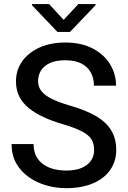

<svg xmlns="http://www.w3.org/2000/svg" viewBox="-20 -934 640 963"><path d="M312 9.8Q261.7 9.8 213.1 -3.9Q164.6 -17.6 124.8 -45.4Q85 -73.2 61.5 -114.7Q38.1 -156.2 38.1 -211.4H148.4Q148.4 -176.3 161.4 -151.1Q174.3 -126 197 -109.9Q219.7 -93.8 249.3 -86.2Q278.8 -78.6 312 -78.6Q357.9 -78.6 388.9 -91.6Q419.9 -104.5 436 -127.7Q452.1 -150.9 452.1 -181.6Q452.1 -212.9 439.2 -234.6Q426.3 -256.3 391.6 -274.7Q356.9 -293 292.5 -312Q240.7 -327.1 198.5 -346.7Q156.2 -366.2 125 -391.4Q93.8 -416.5 76.9 -449.7Q60.1 -482.9 60.1 -525.9Q60.1 -582.5 91.3 -626.5Q122.6 -670.4 178.2 -695.6Q233.9 -720.7 307.6 -720.7Q387.7 -720.7 444.8 -690.9Q502 -661.1 532 -611.8Q562 -562.5 562 -504.4H451.2Q451.2 -541.5 435.5 -570.3Q419.9 -599.1 387.9 -615.5Q356 -631.8 307.1 -631.8Q260.7 -631.8 230.5 -617.9Q200.2 -604 185.5 -580.3Q170.9 -556.6 170.9 -526.4Q170.9 -498.5 187.7 -477.1Q204.6 -455.6 239.7 -438.2Q274.9 -420.9 329.1 -404.8Q408.7 -382.3 460.7 -352.1Q512.7 -321.8 537.8 -280.3Q563 -238.8 563 -182.6Q563 -124 532 -80.6Q501 -37.1 444.6 -13.7Q388.2 9.8 312 9.8ZM459.5 -908.2 331.1 -773.9H268.1L140.6 -907.7V-913.6H226.1L299.3 -834.5L373 -913.6H459.5Z"/></svg>

Font: Heebo Medium
Style: Regular
Weight: 500
Designer: Oded Ezer
Foundry: Ezer Type House
Version: Version 3.100